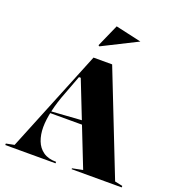

<svg xmlns="http://www.w3.org/2000/svg" viewBox="-163 -1076 1123 1210"><g transform="rotate(20 398.5 -471.5)"><path d="M8 0V-10L63 -21L342 -708H467L737 -21L789 -10V0H453V-6L523 -20L310 -561H298L251 -436Q223 -365 208.5 -301Q194 -237 194 -188Q194 -138 209.5 -97.5Q225 -57 258.5 -33.5Q292 -10 345 -10V0ZM177 -286V-296L424 -313V-286ZM352 -787 345 -792 412 -943 585 -904Z"/></g></svg>

Font: Kalnia SemiBold
Style: Regular
Weight: 600
Designer: Frida Medrano
Foundry: Frida Medrano
Version: Version 1.105